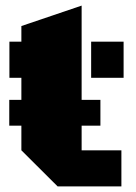

<svg xmlns="http://www.w3.org/2000/svg" viewBox="-20 -668 487 688"><path d="M272.5 -310.1H339.8V-217.8H272.5V-129.4H415V0H186.5L56.6 -129.4V-217.8H13.2V-310.1H56.6V-389.2H13.7V-518.6H56.6V-574.7L272.5 -647.9ZM306.6 -389.2V-518.6H422.9V-389.2Z"/></svg>

Font: Black Ops One [rus by aLiNcE]
Style: Regular
Weight: 400
Designer: James Grieshaber
Foundry: James Grieshaber
Version: Version 1.002;May 25, 2024;FontCreator 13.0.0.2680 64-bit